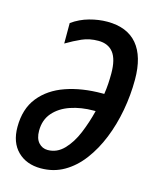

<svg xmlns="http://www.w3.org/2000/svg" viewBox="-111 -801 722 887"><g transform="rotate(15 250.0 -357.0)"><path d="M169 10Q100 10 58 -31.5Q16 -73 16 -147Q16 -234 60.5 -289.5Q105 -345 181.5 -371.5Q258 -398 354 -398H364Q368 -424 369.5 -448.5Q371 -473 371 -497Q371 -565 346.5 -596.5Q322 -628 275 -628Q232 -628 197 -612.5Q162 -597 125 -575V-673Q163 -700 207 -712Q251 -724 292 -724Q387 -724 435.5 -666.5Q484 -609 484 -498Q484 -424 470.5 -350.5Q457 -277 431 -212.5Q405 -148 367 -97.5Q329 -47 279.5 -18.5Q230 10 169 10ZM178 -80Q222 -80 255 -114Q288 -148 310 -201Q332 -254 346 -311H337Q277 -311 227 -294Q177 -277 147 -242.5Q117 -208 117 -156Q117 -119 134.5 -99.5Q152 -80 178 -80Z"/></g></svg>

Font: Noto Sans ExtraCondensed SemiBold
Style: Italic
Weight: 600
Width: 2
Italic angle: -12°
Designer: Monotype Design Team
Foundry: Monotype Imaging Inc.
Version: Version 2.013; ttfautohint (v1.8.4.7-5d5b)